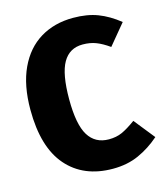

<svg xmlns="http://www.w3.org/2000/svg" viewBox="-110 -797 776 899"><g transform="rotate(-15 278.5 -347.5)"><path d="M548 -634 466 -535Q432 -559 403.5 -570Q375 -581 339 -581Q275 -581 243.5 -526.5Q212 -472 212 -349Q212 -227 245 -173.5Q278 -120 344 -120Q380 -120 408 -132.5Q436 -145 476 -174L556 -74Q508 -32 452.5 -7Q397 18 327 18Q185 18 104.5 -74.5Q24 -167 24 -349Q24 -467 62 -548.5Q100 -630 168.5 -671.5Q237 -713 328 -713Q396 -713 447 -693.5Q498 -674 548 -634Z"/></g></svg>

Font: Fira Sans Condensed ExtraBold
Style: Regular
Weight: 800
Width: 3
Designer: Carrois Corporate & Edenspiekermann AG
Foundry: Carrois Corporate GbR & Edenspiekermann AG
Version: Version 4.203